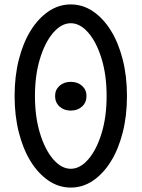

<svg xmlns="http://www.w3.org/2000/svg" viewBox="-20 -834 640 868"><path d="M300 14Q246 14 200 -17Q154 -48 119.5 -103Q85 -158 65.5 -234Q46 -310 46 -400Q46 -490 65.5 -566Q85 -642 119.5 -697Q154 -752 200 -783Q246 -814 300 -814Q354 -814 400 -783Q446 -752 480.5 -697Q515 -642 534.5 -566Q554 -490 554 -400Q554 -310 534.5 -234Q515 -158 480.5 -103Q446 -48 400 -17Q354 14 300 14ZM300 -71Q342 -71 379 -113.5Q416 -156 439 -230.5Q462 -305 462 -400Q462 -495 439 -569.5Q416 -644 379 -686.5Q342 -729 300 -729Q258 -729 221 -686.5Q184 -644 161 -569.5Q138 -495 138 -400Q138 -305 161 -230.5Q184 -156 221 -113.5Q258 -71 300 -71ZM300 -334Q269 -334 249 -352.5Q229 -371 229 -400Q229 -428 249 -446Q269 -464 300 -464Q331 -464 351 -446Q371 -428 371 -400Q371 -371 351 -352.5Q331 -334 300 -334Z"/></svg>

Font: Victor Mono SemiBold
Style: Regular
Weight: 600
Monospace: yes
Designer: Rune Bjørnerås
Version: Version 1.561;gftools[0.9.30]